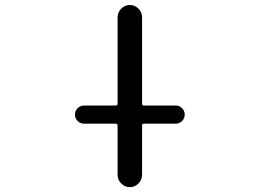

<svg xmlns="http://www.w3.org/2000/svg" viewBox="-20 -775 1040 774"><path d="M319.3 -276.4Q303.7 -276.4 293 -287.1Q282.2 -297.9 282.2 -313Q282.2 -328.1 293 -338.9Q303.7 -349.6 319.3 -349.6H446.3Q454.1 -349.6 454.1 -357.4V-705.1Q454.1 -725.6 468.8 -740.2Q483.4 -754.9 503.4 -754.9Q523.4 -754.9 538.1 -740.2Q552.7 -725.6 552.7 -705.1V-357.4Q552.7 -349.6 559.6 -349.6H688.5Q703.1 -349.6 713.9 -338.9Q724.6 -328.1 724.6 -313Q724.6 -297.9 713.9 -287.1Q703.1 -276.4 688.5 -276.4H559.6Q552.7 -276.4 552.7 -269.5V-70.3Q552.7 -49.8 538.1 -35.2Q523.4 -20.5 503.4 -20.5Q483.4 -20.5 468.8 -35.2Q454.1 -49.8 454.1 -70.3V-269.5Q454.1 -276.4 446.3 -276.4Z"/></svg>

Font: Rounded Mgen+ 1m regular
Style: Regular
Weight: 400
Designer: [Source Han Sans]
Ryoko NISHIZUKA  (kana & ideographs); Paul D. Hunt (Latin, Greek & Cyrillic); Wenlong ZHANG  (bopomofo
Version: Version 1.059.20150602